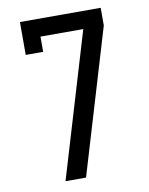

<svg xmlns="http://www.w3.org/2000/svg" viewBox="-83 -796 666 857"><g transform="rotate(-10 250.0 -367.5)"><path d="M144 0 191 -157 340 -655H146V-586H67V-735H433V-655L237 0Z"/></g></svg>

Font: Iosevka Slab Medium
Style: Regular
Weight: 500
Monospace: yes
Designer: Belleve Invis
Foundry: Belleve Invis
Version: Version 11.1.1; ttfautohint (v1.8.3)